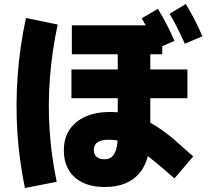

<svg xmlns="http://www.w3.org/2000/svg" viewBox="-20 -868 1040 962"><path d="M105 74Q76 -64 67 -205Q58 -346 68.5 -489.5Q79 -633 110 -778L269 -745Q240 -609 230 -477.5Q220 -346 228.5 -216.5Q237 -87 264 43ZM948 -84 854 26Q804 -18 761.5 -53.5Q719 -89 680.5 -114.5Q642 -140 604.5 -154Q567 -168 526 -168Q497 -168 480 -161Q463 -154 456.5 -142Q450 -130 450 -116Q450 -95 464 -82.5Q478 -70 503 -70Q527 -70 540.5 -82.5Q554 -95 560.5 -115Q567 -135 568.5 -156.5Q570 -178 570 -195V-683H733V-195Q733 -131 719.5 -81.5Q706 -32 677.5 1Q649 34 606 51.5Q563 69 504 69Q441 69 395 47Q349 25 324.5 -16Q300 -57 300 -115Q300 -176 329 -219Q358 -262 410 -284.5Q462 -307 531 -307Q599 -307 655.5 -287.5Q712 -268 762 -236Q812 -204 857.5 -164.5Q903 -125 948 -84ZM793 -741V-596H340V-741ZM919 -520V-376H338V-520ZM766 -625Q744 -675 726.5 -710Q709 -745 690 -776L771 -824Q795 -785 816 -744Q837 -703 854 -663ZM906 -649Q884 -698 866 -733Q848 -768 830 -799L911 -848Q935 -808 956 -767.5Q977 -727 994 -686Z"/></svg>

Font: Murecho Thin ExtraBold
Style: Regular
Weight: 800
Version: Version 1.010